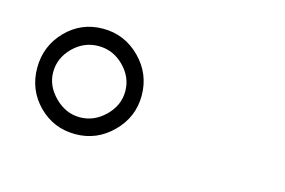

<svg xmlns="http://www.w3.org/2000/svg" viewBox="-45 -928 590 397"><g transform="rotate(15 250.0 -730.0)"><path d="M135.7 -842.8Q181.6 -842.8 214.8 -809.6Q248 -776.4 248 -729.5Q248 -683.6 214.8 -650.4Q181.6 -617.2 135.7 -617.2Q88.9 -617.2 56.6 -649.9Q24.4 -682.6 24.4 -729.5Q24.4 -776.4 56.6 -809.6Q88.9 -842.8 135.7 -842.8ZM58.6 -729.5Q58.6 -700.2 82 -676.8Q105.5 -653.3 135.7 -653.3Q166 -653.3 189.5 -676.3Q212.9 -699.2 212.9 -729.5Q212.9 -759.8 189.9 -782.7Q167 -805.7 135.7 -805.7Q104.5 -805.7 81.5 -782.7Q58.6 -759.8 58.6 -729.5Z"/></g></svg>

Font: Gen Jyuu Gothic P Light
Style: Regular
Weight: 200
Designer: [Source Han Sans]
Ryoko NISHIZUKA  (kana & ideographs); Paul D. Hunt (Latin, Greek & Cyrillic); Wenlong ZHANG  (bopomofo
Version: Version 1.002.20150607